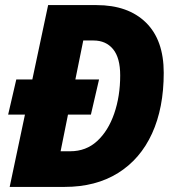

<svg xmlns="http://www.w3.org/2000/svg" viewBox="-20 -734 688 754"><path d="M18 0 78 -284H12L44 -422H107L169 -714H359Q483 -714 553 -645.5Q623 -577 623 -448Q623 -310 577 -209.5Q531 -109 443.5 -54.5Q356 0 234 0ZM218 -140H256Q318 -140 361.5 -180Q405 -220 428.5 -288Q452 -356 452 -438Q452 -507 424 -541Q396 -575 347 -575H307L276 -422H369L337 -284H247Z"/></svg>

Font: Noto Sans Disp ExtBd
Style: Italic
Weight: 800
Italic angle: -12°
Designer: Monotype Design Team
Foundry: Monotype Imaging Inc.
Version: Version 2.000;GOOG;noto-source:20170915:90ef993387c0